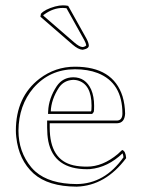

<svg xmlns="http://www.w3.org/2000/svg" viewBox="-20 -696 540 726"><path d="M441.9 -128.9Q455.1 -125 457 -98.1Q378.9 6.3 270 9.8Q162.1 9.3 106.9 -40Q50.8 -90.8 41.5 -177.7Q40 -190.4 40 -202.1Q40 -329.6 129.4 -398.4Q189 -443.8 263.2 -443.8Q407.7 -443.8 443.4 -331.5Q452.6 -300.8 453.1 -266.1Q451.2 -231.4 423.8 -230H168V-213.9Q168 -90.8 258.3 -70.8Q279.8 -65.9 309.1 -65.9Q368.7 -65.9 425.8 -113.8Q434.6 -121.6 441.9 -128.9ZM171.9 -274.9H324.2Q326.2 -277.8 326.2 -295.9Q326.2 -379.4 271 -392.6Q263.7 -394 256.8 -394Q222.2 -392.6 203.1 -365.2Q173.8 -320.3 171.9 -274.9ZM237.8 -673.8 307.1 -549.8Q315.4 -534.2 315.9 -523.9Q315.9 -512.7 296.9 -508.8Q293.9 -508.3 292 -507.8Q275.9 -508.8 253.9 -527.8L132.8 -632.8L134.8 -644Q149.4 -660.6 188 -671.4Q204.6 -675.8 217.8 -675.8Q229 -675.8 237.8 -673.8ZM443.4 -116.2Q387.7 -63 320.8 -56.6Q314 -56.2 309.1 -56.2Q183.6 -56.2 162.6 -162.1Q158.2 -186 158.2 -213.9V-240.2H423.8Q442.4 -241.7 442.9 -266.1Q442.9 -383.3 349.1 -419.9Q312 -434.1 263.2 -434.1Q168 -434.1 106 -362.8Q50.8 -297.9 49.8 -202.1Q49.8 -122.1 98.1 -63.5Q106 -54.2 113.8 -47.4Q167 -0.5 270 0Q376 -1 446.8 -101.1Q446.3 -109.9 443.4 -116.2ZM161.6 -265.1 162.1 -275.4Q164.1 -324.2 194.8 -370.6Q217.3 -403.3 256.8 -403.8Q303.7 -403.8 324.7 -357.4Q335.9 -331.5 335.9 -295.9Q335.9 -275.9 334.5 -272.9Q332.5 -269.5 331.1 -268.1L328.1 -265.1ZM231.4 -665Q223.1 -666 217.8 -666Q180.7 -666 147 -641.1Q145 -639.6 144 -639.2V-636.7L260.7 -535.6Q280.3 -518.6 292 -518.1Q300.3 -518.6 306.2 -524.4Q305.2 -532.2 298.3 -544.9Z"/></svg>

Font: Linux Biolinum Outline O
Style: Bold
Weight: 700
Designer: Philipp H. Poll
Foundry: Philipp H. Poll
Version: Version 0.9.2